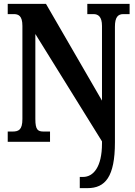

<svg xmlns="http://www.w3.org/2000/svg" viewBox="-20 -734 700 994"><path d="M393 240H433C525 240 575 181 575 3V-596C575 -647 592 -661 619 -661H651V-714H432V-661H464C488 -661 508 -648 508 -600V-213L218 -714H20V-661H51C75 -661 96 -653 96 -600V-118C96 -61 76 -53 44 -53H20V0H239V-53H207C176 -53 163 -61 163 -118V-558L508 -2V9C508 131 463 182 410 182H393Z"/></svg>

Font: Noto Serif Sinhala ExtraCondensed ExtraBold
Style: Regular
Weight: 800
Width: 2
Designer: Jelle Bosma - Monotype Design Team
Foundry: Monotype Imaging Inc.
Version: Version 2.007